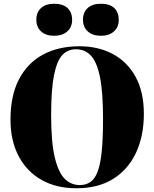

<svg xmlns="http://www.w3.org/2000/svg" viewBox="-20 -991 824 1025"><path d="M388 14Q280 14 201 -31Q122 -76 79 -158.5Q36 -241 36 -352Q36 -481 81.5 -568Q127 -655 209.5 -699.5Q292 -744 404 -744Q505 -744 582.5 -702.5Q660 -661 704 -580.5Q748 -500 748 -383Q748 -266 706.5 -176.5Q665 -87 585 -36.5Q505 14 388 14ZM406 -3Q438 -3 462 -19Q486 -35 501 -74Q516 -113 523 -182Q530 -251 530 -356Q530 -500 513.5 -580.5Q497 -661 465 -694.5Q433 -728 386 -728Q342 -728 313 -697.5Q284 -667 268.5 -590.5Q253 -514 253 -377Q253 -232 272.5 -150.5Q292 -69 326 -36Q360 -3 406 -3ZM519 -800Q475 -800 449 -823Q423 -846 423 -886Q423 -925 448 -948Q473 -971 519 -971Q566 -971 590 -948Q614 -925 614 -885Q614 -846 588 -823Q562 -800 519 -800ZM269 -800Q225 -800 199.5 -823Q174 -846 174 -886Q174 -925 199 -948Q224 -971 269 -971Q316 -971 340.5 -948Q365 -925 365 -885Q365 -846 339 -823Q313 -800 269 -800Z"/></svg>

Font: Literata 72pt ExtraBold
Style: Regular
Weight: 800
Designer: Latin by Veronika Burian and Jose Scaglione. Greek by Irene Vlachou. Cyrillic by Vera Evstafieva.
Foundry: TypeTogether
Version: Version 3.002